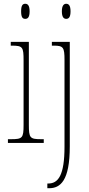

<svg xmlns="http://www.w3.org/2000/svg" viewBox="-20 -758 470 1018"><path d="M114 -658C127 -658 137 -666 137 -698C137 -729 127 -738 114 -738C100 -738 92 -729 92 -698C92 -666 100 -658 114 -658ZM331 -658C344 -658 354 -666 354 -698C354 -729 344 -738 331 -738C319 -738 308 -729 308 -698C308 -666 319 -658 331 -658ZM22 0H212V-20H199C139 -20 133 -26 133 -96V-536H37V-516H43C101 -516 105 -508 105 -437V-96C105 -26 99 -20 38 -20H22ZM231 240H240C300 240 350 201 350 18V-536H255V-516H266C316 -516 322 -506 322 -440V20C322 171 289 215 236 215H231Z"/></svg>

Font: Noto Serif Lao ExtraCondensed Thin
Style: Regular
Weight: 100
Width: 2
Designer: Monotype Design Team
Foundry: Monotype Imaging Inc.
Version: Version 2.003